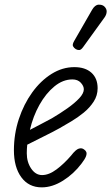

<svg xmlns="http://www.w3.org/2000/svg" viewBox="-20 -799 480 828"><path d="M160 9Q104 9 72 -34.5Q40 -78 40 -151Q40 -221 61.2 -285.5Q82.5 -350 119 -400.5Q155.5 -451 202.2 -480.2Q249 -509.5 300.5 -509.5Q347.5 -509.5 374.2 -485.5Q401 -461.5 401 -418.5Q401 -387 384 -360.8Q367 -334.5 341 -313.2Q315 -292 287.2 -275.5Q259.5 -259 237.5 -246.5Q208 -230 166.8 -209.8Q125.5 -189.5 97.5 -175Q96.5 -166 96 -156.8Q95.5 -147.5 95.5 -138Q95.5 -100 114.5 -72Q133.5 -44 161.5 -44Q191 -44 223.8 -68.5Q256.5 -93 287 -128.5Q306.5 -154 319.8 -158Q333 -162 342.5 -154.5Q349.5 -150 352.2 -143.2Q355 -136.5 350.8 -124.8Q346.5 -113 331.5 -93.5Q298 -49 251.8 -20Q205.5 9 160 9ZM109 -239Q130.5 -250.5 156 -263.5Q181.5 -276.5 204 -289Q239.5 -310 271 -332.2Q302.5 -354.5 322 -375.5Q341.5 -396.5 341.5 -414Q341.5 -428 328.5 -442.2Q315.5 -456.5 292 -456.5Q251.5 -456.5 214.8 -426.5Q178 -396.5 150.2 -347Q122.5 -297.5 109 -239ZM307 -587Q299 -592 295 -599.5Q291 -607 300 -622.5L377 -756.5Q389.5 -778 404.8 -778.8Q420 -779.5 429 -772Q440.5 -761.5 440 -748.8Q439.5 -736 431 -724L338.5 -596Q329.5 -583.5 321.8 -583.2Q314 -583 307 -587Z"/></svg>

Font: Edu VIC WA NT Hand
Style: Regular
Weight: 400
Designer: Tina and Corey Anderson, Eben Sorkin, Mirko Velimirovic
Foundry: Google for Education
Version: Version 1.000